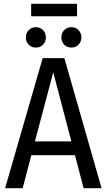

<svg xmlns="http://www.w3.org/2000/svg" viewBox="-20 -997 566 1017"><path d="M377 -175H146L100 0H7L206 -689H321L518 0H423ZM358 -248 262 -614 165 -248ZM223 -799Q223 -776 208 -760.5Q193 -745 170 -745Q147 -745 132 -760.5Q117 -776 117 -799Q117 -822 132 -837.5Q147 -853 170 -853Q193 -853 208 -837.5Q223 -822 223 -799ZM411 -799Q411 -776 396 -760.5Q381 -745 358 -745Q335 -745 320 -760.5Q305 -776 305 -799Q305 -822 320 -837.5Q335 -853 358 -853Q381 -853 396 -837.5Q411 -822 411 -799ZM145 -911V-977H388V-911Z"/></svg>

Font: Fira Sans Condensed
Style: Regular
Weight: 400
Width: 3
Designer: bBox Type GmbH & Carrois Corporate GbR & Edenspiekermann AG
Foundry: bBox Type GmbH & Carrois Corporate GbR & Edenspiekermann AG
Version: Version 4.301